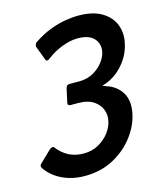

<svg xmlns="http://www.w3.org/2000/svg" viewBox="-106 -755 706 837"><g transform="rotate(-15 246.5 -336.5)"><path d="M174 5Q136 5 103 -5Q70 -15 44 -33.5Q18 -52 1 -77Q-3 -83 -1.5 -88.5Q0 -94 5 -98L55 -146Q61 -152 67.5 -153Q74 -154 78 -148Q99 -121 128 -106Q157 -91 194 -91Q232 -91 261.5 -107.5Q291 -124 310 -149Q329 -174 334 -200Q340 -225 331 -250Q322 -275 296.5 -292.5Q271 -310 224 -310Q217 -310 210 -310Q203 -310 193 -310Q187 -310 183.5 -313Q180 -316 182 -325L195 -384Q198 -400 212 -400Q220 -400 232.5 -400Q245 -400 260 -400Q294 -401 320 -415.5Q346 -430 363.5 -452Q381 -474 386 -497Q391 -520 383 -539.5Q375 -559 354.5 -571Q334 -583 297 -583Q264 -583 225.5 -568Q187 -553 158 -530Q142 -517 137 -532L114 -593Q112 -599 115.5 -605.5Q119 -612 121 -613Q160 -639 196.5 -653Q233 -667 266 -672.5Q299 -678 326 -678Q392 -678 432 -653.5Q472 -629 486.5 -590.5Q501 -552 491 -509Q484 -474 465 -444Q446 -414 420 -392.5Q394 -371 363 -360Q357 -359 353.5 -357.5Q350 -356 350 -355Q350 -355 362 -350Q409 -336 432.5 -298Q456 -260 443 -201Q432 -150 395.5 -102.5Q359 -55 302.5 -25Q246 5 174 5Z"/></g></svg>

Font: Glory Thin SemiBold
Style: Italic
Weight: 600
Italic angle: -12°
Version: Version 1.011